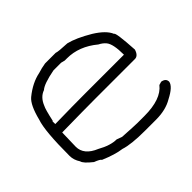

<svg xmlns="http://www.w3.org/2000/svg" viewBox="-113 -593 726 726"><g transform="rotate(-45 250.0 -229.5)"><path d="M201.2 -453.1H257.8Q267.6 -449.2 314.5 -447.3Q351.6 -438.5 406.2 -406.2Q453.1 -377 464.8 -347.7Q472.7 -347.7 478.5 -250Q470.7 -224.6 453.1 -224.6H242.2Q182.1 -224.6 62.5 -222.7Q60.5 -165 60.5 -148.4Q60.5 -104.5 115.2 -82Q156.7 -58.6 189.5 -58.6L210.9 -50.8Q276.4 -46.9 289.1 -46.9H326.2Q416 -46.9 449.2 -89.8L462.9 -93.8Q484.4 -90.3 484.4 -72.3Q480.5 -50.3 435.5 -27.3Q399.9 -5.9 347.7 -5.9H289.1Q214.8 -5.9 179.7 -17.6Q145 -22 95.7 -43Q92.8 -49.3 68.4 -58.6Q35.6 -84.5 33.2 -97.7Q19.5 -118.2 19.5 -140.6Q19.5 -273.4 35.2 -318.4Q50.8 -380.9 74.2 -400.4Q116.2 -434.6 160.2 -443.4Q179.7 -449.7 201.2 -453.1ZM66.4 -277.3V-263.7Q168 -265.6 226.6 -265.6H435.5Q435.5 -323.2 419.9 -341.8Q410.2 -353.5 394.5 -361.3Q337.9 -408.2 273.4 -408.2H261.7Q248 -412.1 246.1 -412.1H205.1Q144 -400.4 127 -384.8Q99.1 -375 85.9 -341.8Q79.6 -330.6 68.4 -279.3Q66.4 -279.3 66.4 -277.3Z"/></g></svg>

Font: CEF Fonts CJK Mono
Style: Regular
Weight: 400
Designer: PartyBoss (派对大魔王)
Version: Release 2.25